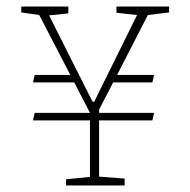

<svg xmlns="http://www.w3.org/2000/svg" viewBox="-20 -567 582 587"><path d="M182 -19 255 -26V-199H81L86 -222H255L207 -315H81L86 -338H195L100 -521L45 -529V-547H189V-526L130 -520L263 -256H268L399 -521L336 -528V-547H497V-529L432 -521L338 -338H451L446 -315H326L283 -232V-222H451L446 -199H283V-27L361 -21V0H182Z"/></svg>

Font: Grenze Thin
Style: Regular
Weight: 250
Designer: Renata Polastri
Foundry: Omnibus-Type
Version: Version 1.002; ttfautohint (v1.8)